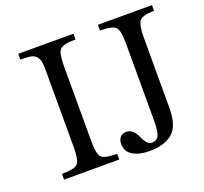

<svg xmlns="http://www.w3.org/2000/svg" viewBox="-117 -793 1000 942"><g transform="rotate(-20 383.0 -322.5)"><path d="M582 -123V-525Q582 -589 566.5 -608Q551 -627 484 -627V-657H766V-627Q706 -627 690 -607Q674 -587 674 -525V-152Q674 -60 631.5 -24Q589 12 510 12Q458 12 424.5 -8Q391 -28 391 -67Q391 -90 402.5 -103Q414 -116 435 -116Q455 -116 469 -101.5Q483 -87 490 -69.5Q497 -52 508.5 -37.5Q520 -23 535 -23Q563 -23 572.5 -45.5Q582 -68 582 -123ZM167 -131V-525Q167 -559 165 -574.5Q163 -590 153 -604.5Q143 -619 123.5 -623Q104 -627 68 -627V-657H356V-627Q289 -627 273.5 -608Q258 -589 258 -525V-131Q258 -65 274 -47.5Q290 -30 356 -30V0H68V-30Q134 -30 150.5 -47.5Q167 -65 167 -131Z"/></g></svg>

Font: myMathFont
Style: Regular
Weight: 400
Designer: Ross Mills, John Hudson & Paul Hanslow, Tiro Typeworks Ltd; with prior portions MicroPress Inc., and Coen Hoffman. Math 
Foundry: Tiro Typeworks Ltd
Version: Version 2.13 b171